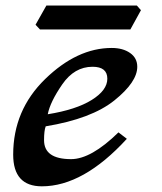

<svg xmlns="http://www.w3.org/2000/svg" viewBox="-20 -653 576 683"><path d="M128.9 9.8Q26.9 9.8 26.9 -103Q26.9 -261.2 140.6 -371.8Q254.4 -482.4 377.4 -482.4Q417 -482.4 442.6 -464.6Q468.3 -446.8 468.3 -415.5Q468.3 -361.3 387 -295.9Q305.7 -230.5 142.6 -203.6Q136.7 -188.5 136.7 -154.3Q136.7 -86.9 232.9 -86.9Q304.2 -86.9 401.4 -182.1L431.2 -159.2Q276.4 9.8 128.9 9.8ZM149.9 -246.6Q250.5 -262.7 306.2 -297.4Q361.8 -332 361.8 -373Q361.8 -415.5 309.1 -415.5Q244.6 -415.5 201.4 -352.8Q158.2 -290 149.9 -246.6ZM443.8 -548.3H122.1L106.4 -564.9L145 -633.3H466.8L481.4 -616.7Z"/></svg>

Font: Kelvinch
Style: Bold Italic
Weight: 700
Italic angle: -10°
Designer: Paul James Miller
Foundry: High-Logic / Made with FontCreator
Version: Version 3.30 September 23, 2016